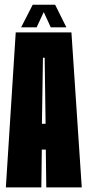

<svg xmlns="http://www.w3.org/2000/svg" viewBox="-20 -816 382 836"><path d="M5.5 0 48.5 -675H291L336 0H181.5L179.5 -164.5H162L160 0ZM162.5 -277H178.5L174.5 -564.5H167ZM72 -697 122.5 -795.5H220L269 -697H201L170.5 -763.5L139.5 -697Z"/></svg>

Font: Anybody UltraCondensed ExtraBold
Style: Regular
Weight: 800
Width: 1
Designer: Tyler Finck
Foundry: Etcetera Type Company
Version: Version 1.010; ttfautohint (v1.8.3) -l 8 -r 50 -G 200 -x 14 